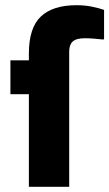

<svg xmlns="http://www.w3.org/2000/svg" viewBox="-20 -727 420 738"><path d="M20 -365V-495H91V-521Q91 -620 137 -663.5Q183 -707 274 -707Q306 -707 333 -701.5Q360 -696 380 -689V-577L377 -575Q359 -577 341 -578.5Q323 -580 307 -580Q273 -580 259.5 -567.5Q246 -555 246 -529V-9H91V-365Z"/></svg>

Font: Bakbak One
Style: Regular
Weight: 400
Designer: Saumya Kishore and Sanchit Sawaria
Foundry: A Good Feeling
Version: Version 1.003; ttfautohint (v1.8.3)